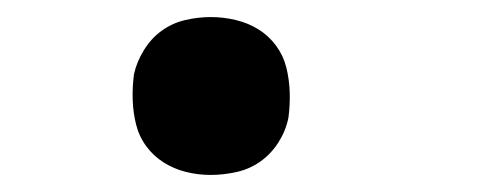

<svg xmlns="http://www.w3.org/2000/svg" viewBox="-20 -193 590 225"><path d="M227 12Q212 12 198 8.5Q184 5 172 -2.5Q160 -10 151.5 -21.5Q143 -33 139.5 -47Q136 -61 135.5 -76Q135 -91 137 -106Q140 -120 148.5 -134Q157 -148 169.5 -157Q182 -166 197 -169.5Q212 -173 227 -173Q242 -173 256.5 -169.5Q271 -166 283 -158.5Q295 -151 303.5 -139.5Q312 -128 315.5 -114Q319 -100 319.5 -85Q320 -70 318 -55Q315 -40 306.5 -26.5Q298 -13 285.5 -4Q273 5 257.5 8.5Q242 12 227 12Z"/></svg>

Font: Lode Dark Term
Style: Bold Italic
Weight: 700
Italic angle: -11°
Monospace: yes
Designer: Belleve Invis
Foundry: Belleve Invis
Version: Version 29.2.0